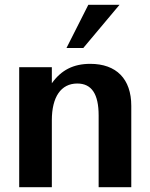

<svg xmlns="http://www.w3.org/2000/svg" viewBox="-20 -780 626 800"><path d="M196 -279C196 -376 234 -432 302 -432C362 -432 391 -388 391 -299V0H527V-339C527 -451 465 -514 356 -514C286 -514 235 -488 196 -433V-500H60V0H196ZM478 -760H348L257 -580H327Z"/></svg>

Font: Perun
Style: Bold
Weight: 700
Foundry: Copyright (c) Stefan Peev, Context Ltd, 2016
Version: Version 1.089